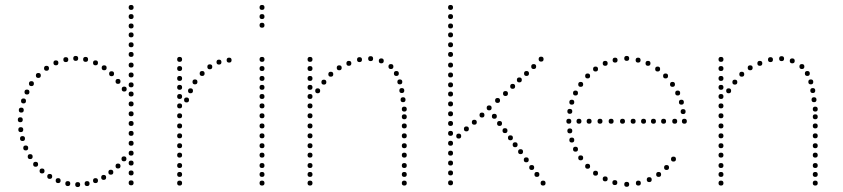

<svg xmlns="http://www.w3.org/2000/svg" viewBox="-20 -750 3406 776"><path d="M366 -486Q356 -486 356 -496Q356 -506 366 -506Q376 -506 376 -496Q376 -486 366 -486ZM326 -500Q316 -500 316 -510Q316 -520 326 -520Q336 -520 336 -510Q336 -500 326 -500ZM286 -504Q276 -504 276 -514Q276 -524 286 -524Q296 -524 296 -514Q296 -504 286 -504ZM246 -499Q236 -499 236 -509Q236 -519 246 -519Q256 -519 256 -509Q256 -499 246 -499ZM206 -486Q196 -486 196 -496Q196 -506 206 -506Q216 -506 216 -496Q216 -486 206 -486ZM401 -466Q391 -466 391 -476Q391 -486 401 -486Q411 -486 411 -476Q411 -466 401 -466ZM168 -464Q158 -464 158 -474Q158 -484 168 -484Q178 -484 178 -474Q178 -464 168 -464ZM431 -442Q421 -442 421 -452Q421 -462 431 -462Q441 -462 441 -452Q441 -442 431 -442ZM135 -435Q125 -435 125 -445Q125 -455 135 -455Q145 -455 145 -445Q145 -435 135 -435ZM89 -368Q79 -368 79 -378Q79 -388 89 -388Q99 -388 99 -378Q99 -368 89 -368ZM75 -332Q65 -332 65 -342Q65 -352 75 -352Q85 -352 85 -342Q85 -332 75 -332ZM62 -256Q52 -256 52 -266Q52 -276 62 -276Q72 -276 72 -266Q72 -256 62 -256ZM64 -216Q54 -216 54 -226Q54 -236 64 -236Q74 -236 74 -226Q74 -216 64 -216ZM71 -180Q61 -180 61 -190Q61 -200 71 -200Q81 -200 81 -190Q81 -180 71 -180ZM84 -142Q74 -142 74 -152Q74 -162 84 -162Q94 -162 94 -152Q94 -142 84 -142ZM102 -107Q92 -107 92 -117Q92 -127 102 -127Q112 -127 112 -117Q112 -107 102 -107ZM457 -69Q447 -69 447 -79Q447 -89 457 -89Q467 -89 467 -79Q467 -69 457 -69ZM124 -76Q114 -76 114 -86Q114 -96 124 -96Q134 -96 134 -86Q134 -76 124 -76ZM399 -23Q389 -23 389 -33Q389 -43 399 -43Q409 -43 409 -33Q409 -23 399 -23ZM366 -10Q356 -10 356 -20Q356 -30 366 -30Q376 -30 376 -20Q376 -10 366 -10ZM215 -10Q205 -10 205 -20Q205 -30 215 -30Q225 -30 225 -20Q225 -10 215 -10ZM181 -27Q171 -27 171 -37Q171 -47 181 -47Q191 -47 191 -37Q191 -27 181 -27ZM510 -241Q500 -241 500 -251Q500 -261 510 -261Q520 -261 520 -251Q520 -241 510 -241ZM510 -201Q500 -201 500 -211Q500 -221 510 -221Q520 -221 520 -211Q520 -201 510 -201ZM510 -161Q500 -161 500 -171Q500 -181 510 -181Q520 -181 520 -171Q520 -161 510 -161ZM510 -121Q500 -121 500 -131Q500 -141 510 -141Q520 -141 520 -131Q520 -121 510 -121ZM510 -81Q500 -81 500 -91Q500 -101 510 -101Q520 -101 520 -91Q520 -81 510 -81ZM510 -41Q500 -41 500 -51Q500 -61 510 -61Q520 -61 520 -51Q520 -41 510 -41ZM510 -1Q500 -1 500 -11Q500 -21 510 -21Q520 -21 520 -11Q520 -1 510 -1ZM510 -559Q500 -559 500 -569Q500 -579 510 -579Q520 -579 520 -569Q520 -559 510 -559ZM510 -520Q500 -520 500 -530Q500 -540 510 -540Q520 -540 520 -530Q520 -520 510 -520ZM510 -477Q500 -477 500 -487Q500 -497 510 -497Q520 -497 520 -487Q520 -477 510 -477ZM510 -397Q500 -397 500 -407Q500 -417 510 -417Q520 -417 520 -407Q520 -397 510 -397ZM510 -360Q500 -360 500 -370Q500 -380 510 -380Q520 -380 520 -370Q520 -360 510 -360ZM510 -320Q500 -320 500 -330Q500 -340 510 -340Q520 -340 520 -330Q520 -320 510 -320ZM510 -280Q500 -280 500 -290Q500 -300 510 -300Q520 -300 520 -290Q520 -280 510 -280ZM510 -710Q500 -710 500 -720Q500 -730 510 -730Q520 -730 520 -720Q520 -710 510 -710ZM510 -673Q500 -673 500 -683Q500 -693 510 -693Q520 -693 520 -683Q520 -673 510 -673ZM510 -635Q500 -635 500 -645Q500 -655 510 -655Q520 -655 520 -645Q520 -635 510 -635ZM510 -599Q500 -599 500 -609Q500 -619 510 -619Q520 -619 520 -609Q520 -599 510 -599ZM510 -437Q500 -437 500 -447Q500 -457 510 -457Q520 -457 520 -447Q520 -437 510 -437ZM107 -402Q97 -402 97 -412Q97 -422 107 -422Q117 -422 117 -412Q117 -402 107 -402ZM66 -295Q56 -295 56 -305Q56 -315 66 -315Q76 -315 76 -305Q76 -295 66 -295ZM457 -411Q447 -411 447 -421Q447 -431 457 -431Q467 -431 467 -421Q467 -411 457 -411ZM482 -380Q472 -380 472 -390Q472 -400 482 -400Q492 -400 492 -390Q492 -380 482 -380ZM481 -98Q471 -98 471 -108Q471 -118 481 -118Q491 -118 491 -108Q491 -98 481 -98ZM294 6Q284 6 284 -4Q284 -14 294 -14Q304 -14 304 -4Q304 6 294 6ZM332 2Q322 2 322 -8Q322 -18 332 -18Q342 -18 342 -8Q342 2 332 2ZM428 -44Q418 -44 418 -54Q418 -64 428 -64Q438 -64 438 -54Q438 -44 428 -44ZM254 2Q244 2 244 -8Q244 -18 254 -18Q264 -18 264 -8Q264 2 254 2ZM150 -49Q140 -49 140 -59Q140 -69 150 -69Q160 -69 160 -59Q160 -49 150 -49Z M706 -231Q696 -231 696 -241Q696 -251 706 -251Q716 -251 716 -241Q716 -231 706 -231ZM706 -191Q696 -191 696 -201Q696 -211 706 -211Q716 -211 716 -201Q716 -191 706 -191ZM706 -151Q696 -151 696 -161Q696 -171 706 -171Q716 -171 716 -161Q716 -151 706 -151ZM706 -113Q696 -113 696 -123Q696 -133 706 -133Q716 -133 716 -123Q716 -113 706 -113ZM706 -71Q696 -71 696 -81Q696 -91 706 -91Q716 -91 716 -81Q716 -71 706 -71ZM706 -35Q696 -35 696 -45Q696 -55 706 -55Q716 -55 716 -45Q716 -35 706 -35ZM706 0Q696 0 696 -10Q696 -20 706 -20Q716 -20 716 -10Q716 0 706 0ZM706 -500Q696 -500 696 -510Q696 -520 706 -520Q716 -520 716 -510Q716 -500 706 -500ZM706 -387Q696 -387 696 -397Q696 -407 706 -407Q716 -407 716 -397Q716 -387 706 -387ZM706 -350Q696 -350 696 -360Q696 -370 706 -370Q716 -370 716 -360Q716 -350 706 -350ZM706 -312Q696 -312 696 -322Q696 -332 706 -332Q716 -332 716 -322Q716 -312 706 -312ZM706 -272Q696 -272 696 -282Q696 -292 706 -292Q716 -292 716 -282Q716 -272 706 -272ZM706 -423Q696 -423 696 -433Q696 -443 706 -443Q716 -443 716 -433Q716 -423 706 -423ZM706 -463Q696 -463 696 -473Q696 -483 706 -483Q716 -483 716 -473Q716 -463 706 -463ZM906 -497Q896 -497 896 -507Q896 -517 906 -517Q916 -517 916 -507Q916 -497 906 -497ZM865 -489Q855 -489 855 -499Q855 -509 865 -509Q875 -509 875 -499Q875 -489 865 -489ZM828 -470Q818 -470 818 -480Q818 -490 828 -490Q838 -490 838 -480Q838 -470 828 -470ZM797 -443Q787 -443 787 -453Q787 -463 797 -463Q807 -463 807 -453Q807 -443 797 -443ZM768 -409Q758 -409 758 -419Q758 -429 768 -429Q778 -429 778 -419Q778 -409 768 -409ZM750 -373Q740 -373 740 -383Q740 -393 750 -393Q760 -393 760 -383Q760 -373 750 -373ZM734 -336Q724 -336 724 -346Q724 -356 734 -356Q744 -356 744 -346Q744 -336 734 -336Z M1039 -231Q1029 -231 1029 -241Q1029 -251 1039 -251Q1049 -251 1049 -241Q1049 -231 1039 -231ZM1039 -191Q1029 -191 1029 -201Q1029 -211 1039 -211Q1049 -211 1049 -201Q1049 -191 1039 -191ZM1039 -151Q1029 -151 1029 -161Q1029 -171 1039 -171Q1049 -171 1049 -161Q1049 -151 1039 -151ZM1039 -113Q1029 -113 1029 -123Q1029 -133 1039 -133Q1049 -133 1049 -123Q1049 -113 1039 -113ZM1039 -71Q1029 -71 1029 -81Q1029 -91 1039 -91Q1049 -91 1049 -81Q1049 -71 1039 -71ZM1039 -35Q1029 -35 1029 -45Q1029 -55 1039 -55Q1049 -55 1049 -45Q1049 -35 1039 -35ZM1039 0Q1029 0 1029 -10Q1029 -20 1039 -20Q1049 -20 1049 -10Q1049 0 1039 0ZM1039 -500Q1029 -500 1029 -510Q1029 -520 1039 -520Q1049 -520 1049 -510Q1049 -500 1039 -500ZM1039 -387Q1029 -387 1029 -397Q1029 -407 1039 -407Q1049 -407 1049 -397Q1049 -387 1039 -387ZM1039 -350Q1029 -350 1029 -360Q1029 -370 1039 -370Q1049 -370 1049 -360Q1049 -350 1039 -350ZM1039 -312Q1029 -312 1029 -322Q1029 -332 1039 -332Q1049 -332 1049 -322Q1049 -312 1039 -312ZM1039 -272Q1029 -272 1029 -282Q1029 -292 1039 -292Q1049 -292 1049 -282Q1049 -272 1039 -272ZM1039 -423Q1029 -423 1029 -433Q1029 -443 1039 -443Q1049 -443 1049 -433Q1049 -423 1039 -423ZM1039 -463Q1029 -463 1029 -473Q1029 -483 1039 -483Q1049 -483 1049 -473Q1049 -463 1039 -463ZM1039 -710Q1029 -710 1029 -720Q1029 -730 1039 -730Q1049 -730 1049 -720Q1049 -710 1039 -710ZM1039 -638Q1029 -638 1029 -648Q1029 -658 1039 -658Q1049 -658 1049 -648Q1049 -638 1039 -638ZM1039 -673Q1029 -673 1029 -683Q1029 -693 1039 -693Q1049 -693 1049 -683Q1049 -673 1039 -673Z M1233 -231Q1223 -231 1223 -241Q1223 -251 1233 -251Q1243 -251 1243 -241Q1243 -231 1233 -231ZM1233 -191Q1223 -191 1223 -201Q1223 -211 1233 -211Q1243 -211 1243 -201Q1243 -191 1233 -191ZM1233 -151Q1223 -151 1223 -161Q1223 -171 1233 -171Q1243 -171 1243 -161Q1243 -151 1233 -151ZM1233 -113Q1223 -113 1223 -123Q1223 -133 1233 -133Q1243 -133 1243 -123Q1243 -113 1233 -113ZM1233 -71Q1223 -71 1223 -81Q1223 -91 1233 -91Q1243 -91 1243 -81Q1243 -71 1233 -71ZM1233 -35Q1223 -35 1223 -45Q1223 -55 1233 -55Q1243 -55 1243 -45Q1243 -35 1233 -35ZM1233 0Q1223 0 1223 -10Q1223 -20 1233 -20Q1243 -20 1243 -10Q1243 0 1233 0ZM1233 -500Q1223 -500 1223 -510Q1223 -520 1233 -520Q1243 -520 1243 -510Q1243 -500 1233 -500ZM1233 -387Q1223 -387 1223 -397Q1223 -407 1233 -407Q1243 -407 1243 -397Q1243 -387 1233 -387ZM1233 -350Q1223 -350 1223 -360Q1223 -370 1233 -370Q1243 -370 1243 -360Q1243 -350 1233 -350ZM1233 -312Q1223 -312 1223 -322Q1223 -332 1233 -332Q1243 -332 1243 -322Q1243 -312 1233 -312ZM1233 -272Q1223 -272 1223 -282Q1223 -292 1233 -292Q1243 -292 1243 -282Q1243 -272 1233 -272ZM1233 -423Q1223 -423 1223 -433Q1223 -443 1233 -443Q1243 -443 1243 -433Q1243 -423 1233 -423ZM1233 -463Q1223 -463 1223 -473Q1223 -483 1233 -483Q1243 -483 1243 -473Q1243 -463 1233 -463ZM1614 -231Q1604 -231 1604 -241Q1604 -251 1614 -251Q1624 -251 1624 -241Q1624 -231 1614 -231ZM1614 -191Q1604 -191 1604 -201Q1604 -211 1614 -211Q1624 -211 1624 -201Q1624 -191 1614 -191ZM1614 -151Q1604 -151 1604 -161Q1604 -171 1614 -171Q1624 -171 1624 -161Q1624 -151 1614 -151ZM1614 -113Q1604 -113 1604 -123Q1604 -133 1614 -133Q1624 -133 1624 -123Q1624 -113 1614 -113ZM1614 -71Q1604 -71 1604 -81Q1604 -91 1614 -91Q1624 -91 1624 -81Q1624 -71 1614 -71ZM1614 -35Q1604 -35 1604 -45Q1604 -55 1614 -55Q1624 -55 1624 -45Q1624 -35 1614 -35ZM1614 0Q1604 0 1604 -10Q1604 -20 1614 -20Q1624 -20 1624 -10Q1624 0 1614 0ZM1433 -499Q1423 -499 1423 -509Q1423 -519 1433 -519Q1443 -519 1443 -509Q1443 -499 1433 -499ZM1478 -503Q1468 -503 1468 -513Q1468 -523 1478 -523Q1488 -523 1488 -513Q1488 -503 1478 -503ZM1521 -494Q1511 -494 1511 -504Q1511 -514 1521 -514Q1531 -514 1531 -504Q1531 -494 1521 -494ZM1560 -471Q1550 -471 1550 -481Q1550 -491 1560 -491Q1570 -491 1570 -481Q1570 -471 1560 -471ZM1582 -443Q1572 -443 1572 -453Q1572 -463 1582 -463Q1592 -463 1592 -453Q1592 -443 1582 -443ZM1604 -374Q1594 -374 1594 -384Q1594 -394 1604 -394Q1614 -394 1614 -384Q1614 -374 1604 -374ZM1609 -337Q1599 -337 1599 -347Q1599 -357 1609 -357Q1619 -357 1619 -347Q1619 -337 1609 -337ZM1596 -409Q1586 -409 1586 -419Q1586 -429 1596 -429Q1606 -429 1606 -419Q1606 -409 1596 -409ZM1614 -299Q1604 -299 1604 -309Q1604 -319 1614 -319Q1624 -319 1624 -309Q1624 -299 1614 -299ZM1390 -484Q1380 -484 1380 -494Q1380 -504 1390 -504Q1400 -504 1400 -494Q1400 -484 1390 -484ZM1614 -268Q1604 -268 1604 -278Q1604 -288 1614 -288Q1624 -288 1624 -278Q1624 -268 1614 -268ZM1351 -466Q1341 -466 1341 -476Q1341 -486 1351 -486Q1361 -486 1361 -476Q1361 -466 1351 -466ZM1317 -440Q1307 -440 1307 -450Q1307 -460 1317 -460Q1327 -460 1327 -450Q1327 -440 1317 -440ZM1289 -408Q1279 -408 1279 -418Q1279 -428 1289 -428Q1299 -428 1299 -418Q1299 -408 1289 -408ZM1264 -373Q1254 -373 1254 -383Q1254 -393 1264 -393Q1274 -393 1274 -383Q1274 -373 1264 -373Z M1801 -241Q1791 -241 1791 -251Q1791 -261 1801 -261Q1811 -261 1811 -251Q1811 -241 1801 -241ZM1801 -201Q1791 -201 1791 -211Q1791 -221 1801 -221Q1811 -221 1811 -211Q1811 -201 1801 -201ZM1801 -161Q1791 -161 1791 -171Q1791 -181 1801 -181Q1811 -181 1811 -171Q1811 -161 1801 -161ZM1801 -121Q1791 -121 1791 -131Q1791 -141 1801 -141Q1811 -141 1811 -131Q1811 -121 1801 -121ZM1801 -81Q1791 -81 1791 -91Q1791 -101 1801 -101Q1811 -101 1811 -91Q1811 -81 1801 -81ZM1801 -41Q1791 -41 1791 -51Q1791 -61 1801 -61Q1811 -61 1811 -51Q1811 -41 1801 -41ZM1801 -1Q1791 -1 1791 -11Q1791 -21 1801 -21Q1811 -21 1811 -11Q1811 -1 1801 -1ZM1801 -559Q1791 -559 1791 -569Q1791 -579 1801 -579Q1811 -579 1811 -569Q1811 -559 1801 -559ZM1801 -520Q1791 -520 1791 -530Q1791 -540 1801 -540Q1811 -540 1811 -530Q1811 -520 1801 -520ZM1801 -477Q1791 -477 1791 -487Q1791 -497 1801 -497Q1811 -497 1811 -487Q1811 -477 1801 -477ZM1801 -397Q1791 -397 1791 -407Q1791 -417 1801 -417Q1811 -417 1811 -407Q1811 -397 1801 -397ZM1801 -360Q1791 -360 1791 -370Q1791 -380 1801 -380Q1811 -380 1811 -370Q1811 -360 1801 -360ZM1801 -320Q1791 -320 1791 -330Q1791 -340 1801 -340Q1811 -340 1811 -330Q1811 -320 1801 -320ZM1801 -280Q1791 -280 1791 -290Q1791 -300 1801 -300Q1811 -300 1811 -290Q1811 -280 1801 -280ZM1801 -710Q1791 -710 1791 -720Q1791 -730 1801 -730Q1811 -730 1811 -720Q1811 -710 1801 -710ZM1801 -673Q1791 -673 1791 -683Q1791 -693 1801 -693Q1811 -693 1811 -683Q1811 -673 1801 -673ZM1801 -635Q1791 -635 1791 -645Q1791 -655 1801 -655Q1811 -655 1811 -645Q1811 -635 1801 -635ZM1801 -599Q1791 -599 1791 -609Q1791 -619 1801 -619Q1811 -619 1811 -609Q1811 -599 1801 -599ZM1801 -437Q1791 -437 1791 -447Q1791 -457 1801 -457Q1811 -457 1811 -447Q1811 -437 1801 -437ZM2167 -501Q2157 -501 2157 -511Q2157 -521 2167 -521Q2177 -521 2177 -511Q2177 -501 2167 -501ZM2137 -471Q2127 -471 2127 -481Q2127 -491 2137 -491Q2147 -491 2147 -481Q2147 -471 2137 -471ZM1991 -334Q1981 -334 1981 -344Q1981 -354 1991 -354Q2001 -354 2001 -344Q2001 -334 1991 -334ZM1999 -241Q1989 -241 1989 -251Q1989 -261 1999 -261Q2009 -261 2009 -251Q2009 -241 1999 -241ZM1928 -275Q1918 -275 1918 -285Q1918 -295 1928 -295Q1938 -295 1938 -285Q1938 -275 1928 -275ZM1957 -304Q1947 -304 1947 -314Q1947 -324 1957 -324Q1967 -324 1967 -314Q1967 -304 1957 -304ZM1897 -246Q1887 -246 1887 -256Q1887 -266 1897 -266Q1907 -266 1907 -256Q1907 -246 1897 -246ZM1978 -270Q1968 -270 1968 -280Q1968 -290 1978 -290Q1988 -290 1988 -280Q1988 -270 1978 -270ZM1865 -219Q1855 -219 1855 -229Q1855 -239 1865 -239Q1875 -239 1875 -229Q1875 -219 1865 -219ZM2084 -127Q2074 -127 2074 -137Q2074 -147 2084 -147Q2094 -147 2094 -137Q2094 -127 2084 -127ZM1834 -190Q1824 -190 1824 -200Q1824 -210 1834 -210Q1844 -210 1844 -200Q1844 -190 1834 -190ZM2107 -94Q2097 -94 2097 -104Q2097 -114 2107 -114Q2117 -114 2117 -104Q2117 -94 2107 -94ZM2129 -63Q2119 -63 2119 -73Q2119 -83 2129 -83Q2139 -83 2139 -73Q2139 -63 2129 -63ZM2150 -35Q2140 -35 2140 -45Q2140 -55 2150 -55Q2160 -55 2160 -45Q2160 -35 2150 -35ZM2175 0Q2165 0 2165 -10Q2165 -20 2175 -20Q2185 -20 2185 -10Q2185 0 2175 0ZM2021 -212Q2011 -212 2011 -222Q2011 -232 2021 -232Q2031 -232 2031 -222Q2031 -212 2021 -212ZM2043 -183Q2033 -183 2033 -193Q2033 -203 2043 -203Q2053 -203 2053 -193Q2053 -183 2043 -183ZM2062 -155Q2052 -155 2052 -165Q2052 -175 2062 -175Q2072 -175 2072 -165Q2072 -155 2062 -155ZM2023 -362Q2013 -362 2013 -372Q2013 -382 2023 -382Q2033 -382 2033 -372Q2033 -362 2023 -362ZM2052 -391Q2042 -391 2042 -401Q2042 -411 2052 -411Q2062 -411 2062 -401Q2062 -391 2052 -391ZM2079 -417Q2069 -417 2069 -427Q2069 -437 2079 -437Q2089 -437 2089 -427Q2089 -417 2079 -417ZM2108 -443Q2098 -443 2098 -453Q2098 -463 2108 -463Q2118 -463 2118 -453Q2118 -443 2108 -443Z M2513 -504Q2503 -504 2503 -514Q2503 -524 2513 -524Q2523 -524 2523 -514Q2523 -504 2513 -504ZM2559 -497Q2549 -497 2549 -507Q2549 -517 2559 -517Q2569 -517 2569 -507Q2569 -497 2559 -497ZM2599 -484Q2589 -484 2589 -494Q2589 -504 2599 -504Q2609 -504 2609 -494Q2609 -484 2599 -484ZM2638 -461Q2628 -461 2628 -471Q2628 -481 2638 -481Q2648 -481 2648 -471Q2648 -461 2638 -461ZM2670 -433Q2660 -433 2660 -443Q2660 -453 2670 -453Q2680 -453 2680 -443Q2680 -433 2670 -433ZM2719 -364Q2709 -364 2709 -374Q2709 -384 2719 -384Q2729 -384 2729 -374Q2729 -364 2719 -364ZM2734 -327Q2724 -327 2724 -337Q2724 -347 2734 -347Q2744 -347 2744 -337Q2744 -327 2734 -327ZM2746 -250Q2736 -250 2736 -260Q2736 -270 2746 -270Q2756 -270 2756 -260Q2756 -250 2746 -250ZM2698 -399Q2688 -399 2688 -409Q2688 -419 2698 -419Q2708 -419 2708 -409Q2708 -399 2698 -399ZM2741 -289Q2731 -289 2731 -299Q2731 -309 2741 -309Q2751 -309 2751 -299Q2751 -289 2741 -289ZM2466 -497Q2456 -497 2456 -507Q2456 -517 2466 -517Q2476 -517 2476 -507Q2476 -497 2466 -497ZM2426 -484Q2416 -484 2416 -494Q2416 -504 2426 -504Q2436 -504 2436 -494Q2436 -484 2426 -484ZM2387 -461Q2377 -461 2377 -471Q2377 -481 2387 -481Q2397 -481 2397 -471Q2397 -461 2387 -461ZM2355 -433Q2345 -433 2345 -443Q2345 -453 2355 -453Q2365 -453 2365 -443Q2365 -433 2355 -433ZM2306 -364Q2296 -364 2296 -374Q2296 -384 2306 -384Q2316 -384 2316 -374Q2316 -364 2306 -364ZM2291 -327Q2281 -327 2281 -337Q2281 -347 2291 -347Q2301 -347 2301 -337Q2301 -327 2291 -327ZM2279 -250Q2269 -250 2269 -260Q2269 -270 2279 -270Q2289 -270 2289 -260Q2289 -250 2279 -250ZM2327 -399Q2317 -399 2317 -409Q2317 -419 2327 -419Q2337 -419 2337 -409Q2337 -399 2327 -399ZM2283 -290Q2273 -290 2273 -300Q2273 -310 2283 -310Q2293 -310 2293 -300Q2293 -290 2283 -290ZM2513 -15Q2523 -15 2523 -5Q2523 5 2513 5Q2503 5 2503 -5Q2503 -15 2513 -15ZM2560 -20Q2570 -20 2570 -10Q2570 0 2560 0Q2550 0 2550 -10Q2550 -20 2560 -20ZM2604 -34Q2614 -34 2614 -24Q2614 -14 2604 -14Q2594 -14 2594 -24Q2594 -34 2604 -34ZM2642 -55Q2652 -55 2652 -45Q2652 -35 2642 -35Q2632 -35 2632 -45Q2632 -55 2642 -55ZM2674 -83Q2684 -83 2684 -73Q2684 -63 2674 -63Q2664 -63 2664 -73Q2664 -83 2674 -83ZM2702 -117Q2712 -117 2712 -107Q2712 -97 2702 -97Q2692 -97 2692 -107Q2692 -117 2702 -117ZM2465 -22Q2475 -22 2475 -12Q2475 -2 2465 -2Q2455 -2 2455 -12Q2455 -22 2465 -22ZM2426 -37Q2436 -37 2436 -27Q2436 -17 2426 -17Q2416 -17 2416 -27Q2416 -37 2426 -37ZM2387 -60Q2397 -60 2397 -50Q2397 -40 2387 -40Q2377 -40 2377 -50Q2377 -60 2387 -60ZM2355 -88Q2365 -88 2365 -78Q2365 -68 2355 -68Q2345 -68 2345 -78Q2345 -88 2355 -88ZM2306 -157Q2316 -157 2316 -147Q2316 -137 2306 -137Q2296 -137 2296 -147Q2296 -157 2306 -157ZM2291 -194Q2301 -194 2301 -184Q2301 -174 2291 -174Q2281 -174 2281 -184Q2281 -194 2291 -194ZM2327 -122Q2337 -122 2337 -112Q2337 -102 2327 -102Q2317 -102 2317 -112Q2317 -122 2327 -122ZM2283 -231Q2293 -231 2293 -221Q2293 -211 2283 -211Q2273 -211 2273 -221Q2273 -231 2283 -231ZM2707 -250Q2697 -250 2697 -260Q2697 -270 2707 -270Q2717 -270 2717 -260Q2717 -250 2707 -250ZM2662 -250Q2652 -250 2652 -260Q2652 -270 2662 -270Q2672 -270 2672 -260Q2672 -250 2662 -250ZM2621 -250Q2611 -250 2611 -260Q2611 -270 2621 -270Q2631 -270 2631 -260Q2631 -250 2621 -250ZM2581 -250Q2571 -250 2571 -260Q2571 -270 2581 -270Q2591 -270 2591 -260Q2591 -250 2581 -250ZM2539 -250Q2529 -250 2529 -260Q2529 -270 2539 -270Q2549 -270 2549 -260Q2549 -250 2539 -250ZM2496 -250Q2486 -250 2486 -260Q2486 -270 2496 -270Q2506 -270 2506 -260Q2506 -250 2496 -250ZM2450 -250Q2440 -250 2440 -260Q2440 -270 2450 -270Q2460 -270 2460 -260Q2460 -250 2450 -250ZM2405 -250Q2395 -250 2395 -260Q2395 -270 2405 -270Q2415 -270 2415 -260Q2415 -250 2405 -250ZM2361 -250Q2351 -250 2351 -260Q2351 -270 2361 -270Q2371 -270 2371 -260Q2371 -250 2361 -250ZM2320 -250Q2310 -250 2310 -260Q2310 -270 2320 -270Q2330 -270 2330 -260Q2330 -250 2320 -250Z M2894 -231Q2884 -231 2884 -241Q2884 -251 2894 -251Q2904 -251 2904 -241Q2904 -231 2894 -231ZM2894 -191Q2884 -191 2884 -201Q2884 -211 2894 -211Q2904 -211 2904 -201Q2904 -191 2894 -191ZM2894 -151Q2884 -151 2884 -161Q2884 -171 2894 -171Q2904 -171 2904 -161Q2904 -151 2894 -151ZM2894 -113Q2884 -113 2884 -123Q2884 -133 2894 -133Q2904 -133 2904 -123Q2904 -113 2894 -113ZM2894 -71Q2884 -71 2884 -81Q2884 -91 2894 -91Q2904 -91 2904 -81Q2904 -71 2894 -71ZM2894 -35Q2884 -35 2884 -45Q2884 -55 2894 -55Q2904 -55 2904 -45Q2904 -35 2894 -35ZM2894 0Q2884 0 2884 -10Q2884 -20 2894 -20Q2904 -20 2904 -10Q2904 0 2894 0ZM2894 -500Q2884 -500 2884 -510Q2884 -520 2894 -520Q2904 -520 2904 -510Q2904 -500 2894 -500ZM2894 -387Q2884 -387 2884 -397Q2884 -407 2894 -407Q2904 -407 2904 -397Q2904 -387 2894 -387ZM2894 -350Q2884 -350 2884 -360Q2884 -370 2894 -370Q2904 -370 2904 -360Q2904 -350 2894 -350ZM2894 -312Q2884 -312 2884 -322Q2884 -332 2894 -332Q2904 -332 2904 -322Q2904 -312 2894 -312ZM2894 -272Q2884 -272 2884 -282Q2884 -292 2894 -292Q2904 -292 2904 -282Q2904 -272 2894 -272ZM2894 -423Q2884 -423 2884 -433Q2884 -443 2894 -443Q2904 -443 2904 -433Q2904 -423 2894 -423ZM2894 -463Q2884 -463 2884 -473Q2884 -483 2894 -483Q2904 -483 2904 -473Q2904 -463 2894 -463ZM3275 -231Q3265 -231 3265 -241Q3265 -251 3275 -251Q3285 -251 3285 -241Q3285 -231 3275 -231ZM3275 -191Q3265 -191 3265 -201Q3265 -211 3275 -211Q3285 -211 3285 -201Q3285 -191 3275 -191ZM3275 -151Q3265 -151 3265 -161Q3265 -171 3275 -171Q3285 -171 3285 -161Q3285 -151 3275 -151ZM3275 -113Q3265 -113 3265 -123Q3265 -133 3275 -133Q3285 -133 3285 -123Q3285 -113 3275 -113ZM3275 -71Q3265 -71 3265 -81Q3265 -91 3275 -91Q3285 -91 3285 -81Q3285 -71 3275 -71ZM3275 -35Q3265 -35 3265 -45Q3265 -55 3275 -55Q3285 -55 3285 -45Q3285 -35 3275 -35ZM3275 0Q3265 0 3265 -10Q3265 -20 3275 -20Q3285 -20 3285 -10Q3285 0 3275 0ZM3094 -499Q3084 -499 3084 -509Q3084 -519 3094 -519Q3104 -519 3104 -509Q3104 -499 3094 -499ZM3139 -503Q3129 -503 3129 -513Q3129 -523 3139 -523Q3149 -523 3149 -513Q3149 -503 3139 -503ZM3182 -494Q3172 -494 3172 -504Q3172 -514 3182 -514Q3192 -514 3192 -504Q3192 -494 3182 -494ZM3221 -471Q3211 -471 3211 -481Q3211 -491 3221 -491Q3231 -491 3231 -481Q3231 -471 3221 -471ZM3243 -443Q3233 -443 3233 -453Q3233 -463 3243 -463Q3253 -463 3253 -453Q3253 -443 3243 -443ZM3265 -374Q3255 -374 3255 -384Q3255 -394 3265 -394Q3275 -394 3275 -384Q3275 -374 3265 -374ZM3270 -337Q3260 -337 3260 -347Q3260 -357 3270 -357Q3280 -357 3280 -347Q3280 -337 3270 -337ZM3257 -409Q3247 -409 3247 -419Q3247 -429 3257 -429Q3267 -429 3267 -419Q3267 -409 3257 -409ZM3275 -299Q3265 -299 3265 -309Q3265 -319 3275 -319Q3285 -319 3285 -309Q3285 -299 3275 -299ZM3051 -484Q3041 -484 3041 -494Q3041 -504 3051 -504Q3061 -504 3061 -494Q3061 -484 3051 -484ZM3275 -268Q3265 -268 3265 -278Q3265 -288 3275 -288Q3285 -288 3285 -278Q3285 -268 3275 -268ZM3012 -466Q3002 -466 3002 -476Q3002 -486 3012 -486Q3022 -486 3022 -476Q3022 -466 3012 -466ZM2978 -440Q2968 -440 2968 -450Q2968 -460 2978 -460Q2988 -460 2988 -450Q2988 -440 2978 -440ZM2950 -408Q2940 -408 2940 -418Q2940 -428 2950 -428Q2960 -428 2960 -418Q2960 -408 2950 -408ZM2925 -373Q2915 -373 2915 -383Q2915 -393 2925 -393Q2935 -393 2935 -383Q2935 -373 2925 -373Z"/></svg>

Font: Raleway Dots 
Style: Regular
Weight: 400
Version: Version 1.000